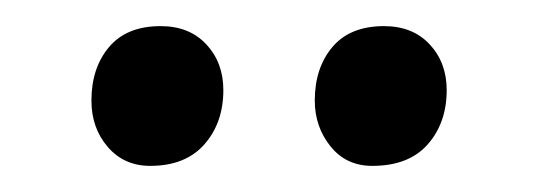

<svg xmlns="http://www.w3.org/2000/svg" viewBox="-20 -617 410 147"><path d="M95 -490Q75 -490 62.5 -504.5Q50 -519 50 -540Q50 -565 63.5 -581Q77 -597 103 -597Q125 -597 138 -583Q151 -569 151 -548Q151 -523 136.5 -506.5Q122 -490 95 -490ZM265 -490Q245 -490 233 -505Q221 -520 221 -540Q221 -565 234.5 -581Q248 -597 274 -597Q296 -597 309 -583Q322 -569 322 -548Q322 -523 307.5 -506.5Q293 -490 265 -490Z"/></svg>

Font: Aikya Medium
Style: Regular
Weight: 500
Designer: Neelakash Kshetrimayum (Latin subset based on Merriweather by Eben Sorkin)
Foundry: Brand New Type
Version: Version 1.00 b005